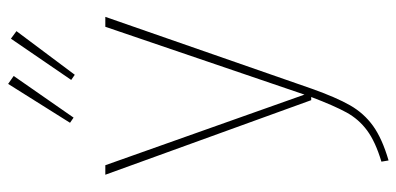

<svg xmlns="http://www.w3.org/2000/svg" viewBox="-278 -526 999 484"><g transform="rotate(-90 222.0 -284.5)"><path d="M240 1Q218 63 198 98Q178 133 146 156Q114 179 59 195L56 177Q106 162 134.5 141Q163 120 180 89Q197 58 219 0H211L23 -519H47L225 -17L396 -519H421ZM272 -750 167 -599 154 -608 252 -764ZM385 -743 275 -596 262 -605 366 -757Z"/></g></svg>

Font: Fira Sans Thin
Style: Regular
Weight: 100
Designer: bBox Type GmbH & Carrois Corporate GbR & Edenspiekermann AG
Foundry: bBox Type GmbH & Carrois Corporate GbR & Edenspiekermann AG
Version: Version 4.301